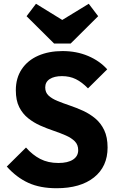

<svg xmlns="http://www.w3.org/2000/svg" viewBox="-20 -988 623 1019"><path d="M280 11Q193 11 130.5 -17.5Q68 -46 16 -104L118 -205Q152 -166 193.5 -144.5Q235 -123 290 -123Q340 -123 367.5 -141Q395 -159 395 -191Q395 -220 377 -238Q359 -256 329.5 -269Q300 -282 264.5 -294Q229 -306 194 -321.5Q159 -337 129.5 -360.5Q100 -384 82 -419.5Q64 -455 64 -509Q64 -574 95.5 -621Q127 -668 183 -692.5Q239 -717 312 -717Q386 -717 447.5 -691Q509 -665 549 -620L447 -519Q415 -552 382.5 -568Q350 -584 309 -584Q268 -584 244 -568.5Q220 -553 220 -524Q220 -497 238 -480.5Q256 -464 285.5 -452Q315 -440 350.5 -428Q386 -416 421 -400Q456 -384 485.5 -359.5Q515 -335 533 -297.5Q551 -260 551 -205Q551 -104 479 -46.5Q407 11 280 11ZM451 -968 501 -902 355 -757H267L121 -902L171 -968L369 -846L253 -847Z"/></svg>

Font: Outfit
Style: Bold
Weight: 700
Designer: Rodrigo Fuenzalida
Foundry: fragTYPE
Version: Version 1.100;gftools[0.9.27]